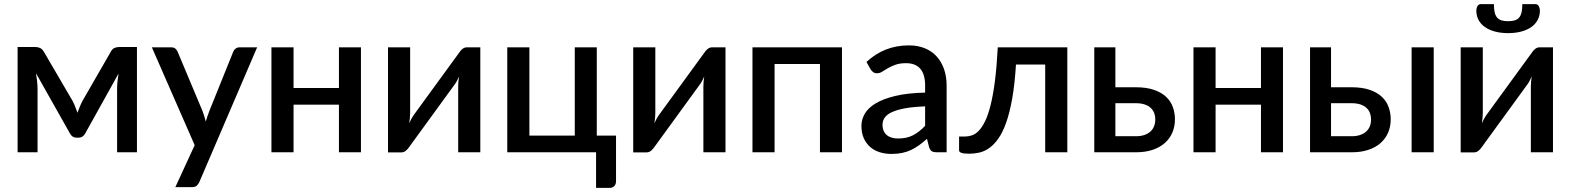

<svg xmlns="http://www.w3.org/2000/svg" viewBox="-20 -740 7632 933"><path d="M645.5 -511.5V0H549V-308.5Q549 -324.5 551 -344.8Q553 -365 556 -382.5L393.5 -90.5Q388.5 -81.5 380.5 -76.2Q372.5 -71 362.5 -71H351Q341 -71 333.2 -76.2Q325.5 -81.5 320.5 -90.5L155 -384Q158 -366.5 160.2 -345.8Q162.5 -325 162.5 -308.5V0H65.5V-511.5H153.5Q164.5 -511.5 175.2 -506.5Q186 -501.5 194 -487L332.5 -250Q339.5 -237 345.2 -222Q351 -207 356.5 -192Q362 -207 368 -222Q374 -237 381 -250L517.5 -487Q525 -502 536 -506.8Q547 -511.5 558 -511.5Z M1229.5 -510 948.5 145Q943 156.5 935.2 163Q927.5 169.5 911.5 169.5H832L926 -34.5L718 -510H811.5Q825 -510 832.2 -503.8Q839.5 -497.5 843 -489L964.5 -199.5Q969 -187 972.8 -174.8Q976.5 -162.5 980 -149.5Q984 -162.5 988 -175Q992 -187.5 997 -200L1113.5 -489Q1117 -498 1125.2 -504Q1133.5 -510 1143.5 -510Z M1734 -510V0H1627V-231.5H1406.5V0H1299V-510H1406.5V-312.5H1627V-510Z M2314 -510V0H2206.5V-319.5Q2206.5 -330 2207.5 -342.5Q2208.5 -355 2210.5 -368Q2205.5 -357 2200.8 -347.8Q2196 -338.5 2190.5 -331L1969 -26.5Q1963 -17 1953 -8.2Q1943 0.5 1930.5 0.5H1865.5V-510H1973V-190.5Q1973 -180 1971.8 -167Q1970.5 -154 1968.5 -141Q1978.5 -164 1989 -179L2210.5 -483Q2216.5 -493 2226.5 -501.5Q2236.5 -510 2249 -510Z M2973.5 -81V140.5Q2973.5 155.5 2965 164.2Q2956.5 173 2943 173H2876.5V0H2445V-510H2552.5V-81H2773V-510H2880V-81Z M3505.5 -510V0H3398V-319.5Q3398 -330 3399 -342.5Q3400 -355 3402 -368Q3397 -357 3392.2 -347.8Q3387.5 -338.5 3382 -331L3160.5 -26.5Q3154.5 -17 3144.5 -8.2Q3134.5 0.5 3122 0.5H3057V-510H3164.5V-190.5Q3164.5 -180 3163.2 -167Q3162 -154 3160 -141Q3170 -164 3180.5 -179L3402 -483Q3408 -493 3418 -501.5Q3428 -510 3440.5 -510Z M4071.5 0H3964.5V-429H3744V0H3636.5V-510H4071.5Z M4475.5 -223Q4418 -221 4378.5 -213.8Q4339 -206.5 4314.5 -195.2Q4290 -184 4279.2 -168.5Q4268.5 -153 4268.5 -134.5Q4268.5 -116.5 4274.2 -103.8Q4280 -91 4290.2 -82.8Q4300.5 -74.5 4314.2 -70.8Q4328 -67 4344.5 -67Q4386.5 -67 4416.8 -82.8Q4447 -98.5 4475.5 -128.5ZM4190.5 -439Q4277 -519.5 4396.5 -519.5Q4440.5 -519.5 4474.8 -505.2Q4509 -491 4532.2 -465Q4555.5 -439 4567.8 -403.2Q4580 -367.5 4580 -324V0H4532Q4516.5 0 4508.5 -4.8Q4500.5 -9.5 4495 -24L4484.5 -65.5Q4465 -48 4446 -34.2Q4427 -20.5 4406.8 -11Q4386.5 -1.5 4363.2 3.2Q4340 8 4312 8Q4281 8 4254.2 -0.5Q4227.5 -9 4208 -26.2Q4188.5 -43.5 4177.2 -69Q4166 -94.5 4166 -129Q4166 -158.5 4181.8 -186.5Q4197.5 -214.5 4233.8 -236.8Q4270 -259 4329.2 -273.5Q4388.5 -288 4475.5 -290V-324Q4475.5 -379 4452 -406Q4428.5 -433 4383 -433Q4352 -433 4331 -425.2Q4310 -417.5 4294.5 -408.5Q4279 -399.5 4267 -391.8Q4255 -384 4241.5 -384Q4230.5 -384 4222.8 -389.8Q4215 -395.5 4210 -404Z M5166.5 0H5059V-426.5H4917Q4911 -331 4898.8 -261.8Q4886.5 -192.5 4869.5 -144.5Q4852.5 -96.5 4831.5 -66.8Q4810.5 -37 4787 -20.5Q4763.5 -4 4738.8 1.5Q4714 7 4689 7Q4640.5 7 4640.5 -9V-76.5H4668.5Q4685 -76.5 4702.2 -82Q4719.5 -87.5 4735.5 -103.8Q4751.5 -120 4766.2 -149.5Q4781 -179 4793.2 -227.2Q4805.5 -275.5 4814.5 -344.8Q4823.5 -414 4828.5 -510H5166.5Z M5500 -78Q5523.5 -78 5541.2 -84.2Q5559 -90.5 5570.8 -101.2Q5582.5 -112 5588.2 -127Q5594 -142 5594 -160Q5594 -176 5588.8 -190.2Q5583.5 -204.5 5572.2 -215.2Q5561 -226 5543 -232.2Q5525 -238.5 5499 -238.5H5400V-78ZM5498.5 -316Q5551.5 -316 5588 -303.2Q5624.5 -290.5 5647 -269Q5669.5 -247.5 5679.5 -219.2Q5689.5 -191 5689.5 -160.5Q5689.5 -125 5677 -95.8Q5664.5 -66.5 5640.2 -45Q5616 -23.5 5580.8 -11.8Q5545.5 0 5500 0H5297.5V-510H5400V-316Z M6214.5 -510V0H6107.5V-231.5H5887V0H5779.5V-510H5887V-312.5H6107.5V-510Z M6548.5 -78Q6572 -78 6589.8 -84.2Q6607.5 -90.5 6619.2 -101.2Q6631 -112 6636.8 -127Q6642.5 -142 6642.5 -160Q6642.5 -176 6637.2 -190.2Q6632 -204.5 6620.8 -215.2Q6609.5 -226 6591.5 -232.2Q6573.5 -238.5 6547.5 -238.5H6448V-78ZM6547 -316Q6600 -316 6636.5 -303.2Q6673 -290.5 6695.5 -269Q6718 -247.5 6728 -219.2Q6738 -191 6738 -160.5Q6738 -125 6725.5 -95.8Q6713 -66.5 6688.8 -45Q6664.5 -23.5 6629.2 -11.8Q6594 0 6548.5 0H6346V-510H6448V-316ZM6947 -510V0H6839.5V-510Z M7526.5 -510V0H7419V-319.5Q7419 -330 7420 -342.5Q7421 -355 7423 -368Q7418 -357 7413.2 -347.8Q7408.5 -338.5 7403 -331L7181.5 -26.5Q7175.5 -17 7165.5 -8.2Q7155.5 0.5 7143 0.5H7078V-510H7185.5V-190.5Q7185.5 -180 7184.2 -167Q7183 -154 7181 -141Q7191 -164 7201.5 -179L7423 -483Q7429 -493 7439 -501.5Q7449 -510 7461.5 -510ZM7308.5 -637Q7328 -637 7341.2 -641.2Q7354.5 -645.5 7362.5 -655.2Q7370.5 -665 7374 -680.8Q7377.5 -696.5 7377.5 -720H7440.5Q7452 -720 7457.5 -710.2Q7463 -700.5 7463 -689Q7463 -663.5 7452.2 -643.2Q7441.5 -623 7421.5 -608.8Q7401.5 -594.5 7372.8 -586.8Q7344 -579 7308.5 -579Q7273 -579 7244.2 -586.8Q7215.5 -594.5 7195.5 -608.8Q7175.5 -623 7164.8 -643.2Q7154 -663.5 7154 -689Q7154 -700.5 7159.5 -710.2Q7165 -720 7176.5 -720H7239.5Q7239.5 -696.5 7243 -680.8Q7246.5 -665 7254.5 -655.2Q7262.5 -645.5 7275.8 -641.2Q7289 -637 7308.5 -637Z"/></svg>

Font: Lato 2
Style: Regular
Weight: 600
Designer: Lukasz Dziedzic with Adam Twardoch and Botio Nikoltchev
Foundry: tyPoland Lukasz Dziedzic
Version: Version 2.015; 2015-08-06; http://www.latofonts.com/